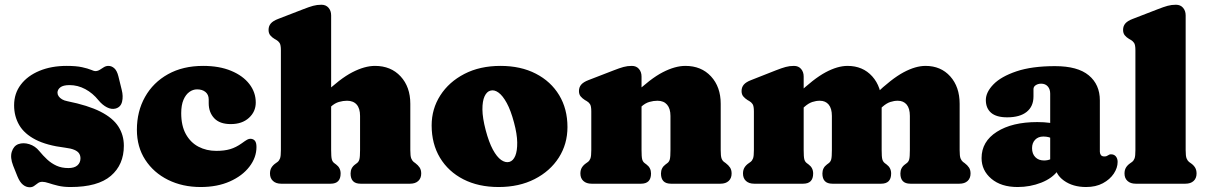

<svg xmlns="http://www.w3.org/2000/svg" viewBox="-20 -775 5087 810"><path d="M273.5 -416Q246.5 -416 234.5 -406.5Q222.5 -397 222.5 -384Q222.5 -376 227.5 -368.8Q232.5 -361.5 241.8 -356Q251 -350.5 264.5 -348Q351.5 -330.5 403.8 -304Q456 -277.5 479.2 -241.5Q502.5 -205.5 502.5 -160Q502.5 -80 447.5 -33Q392.5 14 277.5 14Q247.5 14 224.8 8.5Q202 3 185.8 -2.5Q169.5 -8 158.5 -8Q147.5 -8 139.8 -2.2Q132 3.5 124.2 9.2Q116.5 15 105.5 15Q90 15 76.8 4.2Q63.5 -6.5 53.5 -31L35.5 -76Q22 -110.5 29.8 -135Q37.5 -159.5 57.5 -167Q78.5 -174.5 103.5 -166.8Q128.5 -159 145.5 -138Q161.5 -118.5 179 -102.2Q196.5 -86 218.2 -76Q240 -66 268.5 -66Q294 -66 306.8 -77.5Q319.5 -89 319.5 -107Q319.5 -119 313.5 -128Q307.5 -137 293.2 -143Q279 -149 254.5 -152Q177 -161.5 129.8 -186Q82.5 -210.5 61 -247.5Q39.5 -284.5 39.5 -331Q39.5 -381 68 -418.2Q96.5 -455.5 146.5 -476.2Q196.5 -497 261.5 -497Q301.5 -497 326.2 -491.5Q351 -486 364 -480.5Q377 -475 381.5 -475Q392 -475 400.8 -480.5Q409.5 -486 418.2 -491.5Q427 -497 437.5 -497Q451 -497 462.2 -487Q473.5 -477 479.5 -453L493.5 -396Q500.5 -369 495 -346Q489.5 -323 467.5 -317Q450.5 -312.5 431.2 -322.2Q412 -332 395.5 -352Q371.5 -382 339.8 -399Q308 -416 273.5 -416Z M1059 -342.5Q1059 -304 1030.2 -277.8Q1001.5 -251.5 953.5 -251.5Q907 -251.5 883.8 -276.2Q860.5 -301 860.5 -339.5V-355.5Q860.5 -375.5 847 -386.8Q833.5 -398 811.5 -398Q794 -398 778.8 -387Q763.5 -376 754 -353.8Q744.5 -331.5 744.5 -297.5Q744.5 -244.5 764.2 -209Q784 -173.5 817.5 -156Q851 -138.5 892.5 -138.5Q926.5 -138.5 951 -145.8Q975.5 -153 1000 -170.5Q1015 -181.5 1022.8 -185.8Q1030.5 -190 1037.5 -189.5Q1049 -189 1055.5 -181Q1062 -173 1062 -155Q1062 -110.5 1032.2 -71.8Q1002.5 -33 949.5 -9.5Q896.5 14 826.5 14Q750 14 689 -16.2Q628 -46.5 592.8 -100.8Q557.5 -155 557.5 -227.5Q557.5 -305 591.8 -366Q626 -427 688.8 -462Q751.5 -497 837 -497Q905.5 -497 955.2 -476.2Q1005 -455.5 1032 -420.5Q1059 -385.5 1059 -342.5Z M1359 -310 1321 -354 1344 -376Q1414.5 -443.5 1466.5 -470.2Q1518.5 -497 1562 -497Q1629 -497 1670 -452.8Q1711 -408.5 1711 -337V-142Q1711 -116.5 1714.8 -107Q1718.5 -97.5 1725 -92L1732 -87Q1744 -78 1750.5 -68Q1757 -58 1757 -43Q1757 -23 1744.5 -11.5Q1732 0 1710 0H1501Q1459 0 1459 -43Q1459 -67 1478 -81L1486 -87Q1493.5 -92.5 1496.2 -103Q1499 -113.5 1499 -142V-286Q1499 -317.5 1484.8 -333.8Q1470.5 -350 1444 -350Q1427.5 -350 1410 -345Q1392.5 -340 1376 -325ZM1377 -710V-142Q1377 -113.5 1379.8 -103Q1382.5 -92.5 1390 -87L1398 -81Q1417 -67 1417 -43Q1417 0 1375 0H1166Q1144.5 0 1131.8 -11.5Q1119 -23 1119 -43Q1119 -58 1125.5 -68.5Q1132 -79 1144 -87L1151 -92Q1158 -97.5 1161.5 -107Q1165 -116.5 1165 -142V-563Q1165 -585.5 1159.5 -593.8Q1154 -602 1145 -607L1138 -611Q1127 -617.5 1120 -626.2Q1113 -635 1113 -649Q1113 -665 1122.5 -676Q1132 -687 1153 -695L1259 -736Q1284.5 -746 1301 -750.5Q1317.5 -755 1336 -755Q1355 -755 1366 -742.2Q1377 -729.5 1377 -710Z M2091.5 -497Q2177 -497 2240.5 -464.2Q2304 -431.5 2339 -373.5Q2374 -315.5 2374 -239Q2374 -167.5 2337.5 -110.2Q2301 -53 2235.5 -19.5Q2170 14 2083.5 14Q1998.5 14 1935 -18.5Q1871.5 -51 1836.2 -109.5Q1801 -168 1801 -246Q1801 -315.5 1837.5 -372.5Q1874 -429.5 1939.2 -463.2Q2004.5 -497 2091.5 -497ZM2129 -92Q2145 -96.5 2153.8 -117.5Q2162.5 -138.5 2162 -174.2Q2161.5 -210 2148.5 -258Q2135 -309 2118 -340.2Q2101 -371.5 2083 -384.5Q2065 -397.5 2048.5 -392.5Q2033.5 -388.5 2024.2 -368.5Q2015 -348.5 2015.2 -313Q2015.5 -277.5 2029 -226Q2042.5 -175 2059.2 -144Q2076 -113 2094.2 -100.2Q2112.5 -87.5 2129 -92Z M2686.5 -452V-142Q2686.5 -113.5 2689.2 -103Q2692 -92.5 2699.5 -87L2707.5 -81Q2726.5 -67 2726.5 -43Q2726.5 0 2684.5 0H2475.5Q2454 0 2441.2 -11.5Q2428.5 -23 2428.5 -43Q2428.5 -58 2435 -68.5Q2441.5 -79 2453.5 -87L2460.5 -92Q2467.5 -97.5 2471 -107Q2474.5 -116.5 2474.5 -142V-305Q2474.5 -327.5 2469 -335.8Q2463.5 -344 2454.5 -349L2447.5 -353Q2436.5 -360 2429.5 -368.5Q2422.5 -377 2422.5 -391Q2422.5 -407 2432 -418Q2441.5 -429 2462.5 -437L2568.5 -478Q2594 -488 2610.5 -492.5Q2627 -497 2645.5 -497Q2664.5 -497 2675.5 -484.2Q2686.5 -471.5 2686.5 -452ZM2668.5 -310 2630.5 -354 2653.5 -376Q2724 -443.5 2776 -470.2Q2828 -497 2871.5 -497Q2938.5 -497 2979.5 -452.8Q3020.5 -408.5 3020.5 -337V-142Q3020.5 -116.5 3024 -106.8Q3027.5 -97 3034.5 -92L3041.5 -87Q3053.5 -78 3060 -68Q3066.5 -58 3066.5 -43Q3066.5 -23 3054 -11.5Q3041.5 0 3019.5 0H2810.5Q2768.5 0 2768.5 -43Q2768.5 -67 2787.5 -81L2795.5 -87Q2803 -92.5 2805.8 -103Q2808.5 -113.5 2808.5 -142V-286Q2808.5 -317 2794.2 -333.5Q2780 -350 2753.5 -350Q2737 -350 2719.5 -345Q2702 -340 2685.5 -325Z M3370.5 -452V-142Q3370.5 -113.5 3373.2 -103Q3376 -92.5 3383.5 -87L3391.5 -81Q3410.5 -67 3410.5 -43Q3410.5 0 3368.5 0H3161.5Q3140 0 3127.2 -11.5Q3114.5 -23 3114.5 -43Q3114.5 -58 3121 -68.5Q3127.5 -79 3139.5 -87L3146.5 -92Q3153.5 -97.5 3157 -107Q3160.5 -116.5 3160.5 -142V-305Q3160.5 -327.5 3155 -335.8Q3149.5 -344 3140.5 -349L3133.5 -353Q3122.5 -360 3115.5 -368.5Q3108.5 -377 3108.5 -391Q3108.5 -407 3118 -418Q3127.5 -429 3148.5 -437L3252.5 -478Q3278 -488 3294.5 -492.5Q3311 -497 3329.5 -497Q3348.5 -497 3359.5 -484.2Q3370.5 -471.5 3370.5 -452ZM3357.5 -310 3319.5 -354 3342.5 -376Q3412.5 -443 3463 -470Q3513.5 -497 3555.5 -497Q3620 -497 3659.8 -452.8Q3699.5 -408.5 3699.5 -337V-142Q3699.5 -113.5 3702.2 -103.2Q3705 -93 3712.5 -87L3720.5 -81Q3739.5 -67 3739.5 -43Q3739.5 0 3697.5 0H3491.5Q3449.5 0 3449.5 -43Q3449.5 -67 3468.5 -81L3476.5 -87Q3484 -92.5 3486.8 -103Q3489.5 -113.5 3489.5 -142V-286Q3489.5 -317.5 3476 -333.8Q3462.5 -350 3438.5 -350Q3423 -350 3407 -344.8Q3391 -339.5 3374.5 -325ZM3686.5 -310 3648.5 -354 3671.5 -376Q3741.5 -443 3792 -470Q3842.5 -497 3884.5 -497Q3949 -497 3988.8 -452.8Q4028.5 -408.5 4028.5 -337V-142Q4028.5 -116.5 4032.2 -107Q4036 -97.5 4042.5 -92L4049.5 -87Q4061.5 -78 4068 -68Q4074.5 -58 4074.5 -43Q4074.5 -23 4062 -11.5Q4049.5 0 4027.5 0H3820.5Q3778.5 0 3778.5 -43Q3778.5 -67 3797.5 -81L3805.5 -87Q3813 -92.5 3815.8 -103Q3818.5 -113.5 3818.5 -142V-286Q3818.5 -317.5 3805 -333.8Q3791.5 -350 3767.5 -350Q3752 -350 3736 -344.8Q3720 -339.5 3703.5 -325Z M4430.5 -82.5V-95.5L4410.5 -99V-380Q4410.5 -399 4400.2 -410.5Q4390 -422 4372.5 -422Q4359.5 -422 4349.8 -415.8Q4340 -409.5 4340 -399V-368Q4340 -326 4311.2 -303Q4282.5 -280 4229 -280Q4183.5 -280 4161.2 -299.2Q4139 -318.5 4139 -353Q4139 -386 4171 -419Q4203 -452 4268 -474Q4333 -496 4431 -496Q4526.5 -496 4573.2 -457.2Q4620 -418.5 4620 -351.5V-135Q4620 -127.5 4624.2 -121.2Q4628.5 -115 4639 -115Q4645 -115 4648.5 -116.5Q4652 -118 4655 -120Q4657.5 -121.5 4660.2 -122.8Q4663 -124 4667 -124Q4680.5 -124 4687.8 -114.8Q4695 -105.5 4695 -92Q4695 -67 4678.8 -42.5Q4662.5 -18 4632.8 -2Q4603 14 4562 14Q4506 14 4468.2 -13.2Q4430.5 -40.5 4430.5 -82.5ZM4121 -108Q4121 -178 4185.5 -219Q4250 -260 4356 -260Q4385 -260 4407.8 -256.8Q4430.5 -253.5 4444.5 -247L4423.5 -188.5Q4413.5 -194 4403.5 -196.5Q4393.5 -199 4381.5 -199Q4360 -199 4347 -185.5Q4334 -172 4334 -150Q4334 -126 4347.8 -112Q4361.5 -98 4384.5 -98Q4400.5 -98 4413 -103.8Q4425.5 -109.5 4431.5 -116L4444.5 -57Q4420 -23 4373 -4.5Q4326 14 4273 14Q4203.5 14 4162.2 -21Q4121 -56 4121 -108Z M4982 -710V-142Q4982 -116.5 4985.8 -107Q4989.5 -97.5 4996 -92L5003 -87Q5015 -79 5021.5 -68.5Q5028 -58 5028 -43Q5028 -23 5015.5 -11.5Q5003 0 4981 0H4771Q4749.5 0 4736.8 -11.5Q4724 -23 4724 -43Q4724 -58 4730.5 -68.5Q4737 -79 4749 -87L4756 -92Q4763 -97.5 4766.5 -107Q4770 -116.5 4770 -142V-563Q4770 -585.5 4764.5 -593.8Q4759 -602 4750 -607L4743 -611Q4732 -617.5 4725 -626.2Q4718 -635 4718 -649Q4718 -665 4727.5 -676Q4737 -687 4758 -695L4864 -736Q4889.5 -746 4906 -750.5Q4922.5 -755 4941 -755Q4960 -755 4971 -742.2Q4982 -729.5 4982 -710Z"/></svg>

Font: Fraunces SuperSoft
Style: Regular
Weight: 900
Version: Version 1.000;[b76b70a41]